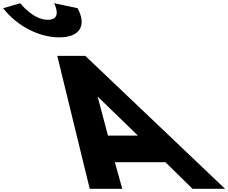

<svg xmlns="http://www.w3.org/2000/svg" viewBox="-585 -1172 1417 1192"><path d="M-249.2 -1152C-249.2 -1152 -193.5 -1049 -287.5 -1049C-381.5 -1049 -459.2 -1152 -459.2 -1152L-565.1 -1121C-483.8 -1014 -345.9 -940 -216.9 -940C-87.9 -940 -45.8 -1014 -103.1 -1121ZM-55.4 -825H-229.4L-28 0H174L128.1 -165H442.1L610 0H812ZM271.3 -330H85.3L21.8 -570H23.8Z"/></svg>

Font: Hussar
Style: BdOpOblSeven
Weight: 700
Foundry: Cannot Into Space Fonts
Version: Version 2.00